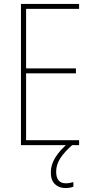

<svg xmlns="http://www.w3.org/2000/svg" viewBox="-20 -734 472 971"><path d="M380 0H86V-714H380V-689H112V-388H364V-363H112V-25H380ZM264 134Q264 193 313 193Q323 193 334 191Q345 189 351 187V210Q344 213 333.5 215Q323 217 311 217Q278 217 257.5 197Q237 177 237 138Q237 99 260 62Q283 25 325 -10L345 0Q307 33 285.5 65.5Q264 98 264 134Z"/></svg>

Font: Noto Sans Tamil Condensed Thin
Style: Regular
Weight: 100
Width: 3
Designer: Jelle Bosma - Monotype Design Team
Foundry: Monotype Imaging Inc.
Version: Version 2.004; ttfautohint (v1.8.4.7-5d5b)